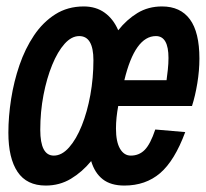

<svg xmlns="http://www.w3.org/2000/svg" viewBox="-20 -564 640 596"><path d="M122 12Q63 12 34.5 -30.5Q6 -73 6 -152Q6 -202 14.5 -256.5Q23 -311 40.5 -362Q58 -413 85.5 -454Q113 -495 151.5 -519.5Q190 -544 240 -544Q278 -544 305 -524.5Q332 -505 347 -470Q373 -503 406.5 -523.5Q440 -544 483 -544Q540 -544 569.5 -504Q599 -464 599 -382Q599 -345 592.5 -305.5Q586 -266 576 -235H347Q340 -198 340 -165Q340 -124 352.5 -102.5Q365 -81 386 -81Q412 -81 429.5 -99Q447 -117 462 -162L555 -154Q522 -65 477 -26.5Q432 12 366 12Q324 12 299 -7.5Q274 -27 263 -64Q235 -30 200 -9Q165 12 122 12ZM147 -81Q172 -81 194.5 -106.5Q217 -132 234 -174.5Q251 -217 260.5 -269.5Q270 -322 270 -377Q270 -452 226 -452Q202 -452 180.5 -428Q159 -404 142 -362.5Q125 -321 115 -269Q105 -217 105 -161Q105 -81 147 -81ZM366 -315H497Q499 -329 501 -348Q503 -367 503 -384Q503 -452 464 -452Q399 -452 366 -315Z"/></svg>

Font: Geist Mono Medium
Style: Italic
Weight: 500
Italic angle: -12°
Monospace: yes
Designer: Basement.studio, Andrés Briganti, Mateo Zaragoza
Foundry: Basement.studio, Vercel, Andrés Briganti, Guido Ferreyra, Mateo Zaragoza
Version: Version 1.500; ttfautohint (v1.8.4.7-5d5b)